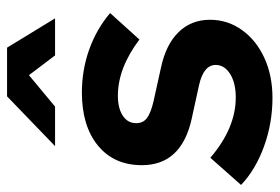

<svg xmlns="http://www.w3.org/2000/svg" viewBox="-163 -637 792 544"><g transform="rotate(-90 233.0 -365.0)"><path d="M228 11Q156 11 90 -13Q24 -37 -19 -78L58 -165Q142 -93 229 -93Q270 -93 295.5 -109Q321 -125 321 -150Q321 -184 264 -197L168 -218Q37 -247 37 -359Q37 -438 92.5 -483.5Q148 -529 243 -529Q306 -529 364 -508.5Q422 -488 468 -449L393 -366Q312 -427 234 -427Q198 -427 177 -413Q156 -399 156 -375Q156 -356 170 -345Q184 -334 218 -326L313 -305Q379 -291 414 -255Q449 -219 449 -166Q449 -116 420 -75.5Q391 -35 341 -12Q291 11 228 11ZM91 -605 232 -741H370L453 -605H348L292 -679L203 -605Z"/></g></svg>

Font: Red Hat Display
Style: Bold Italic
Weight: 700
Italic angle: -12°
Designer: Pentagram, MCKL
Foundry: Pentagram, MCKL
Version: Version 1.023; ttfautohint (v1.8.3)